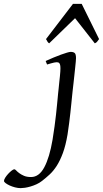

<svg xmlns="http://www.w3.org/2000/svg" viewBox="-208 -724 529 988"><path d="M183.1 -424.8Q183.1 -419.4 181.9 -406Q180.7 -392.6 178.7 -374.5Q176.8 -356.4 174.6 -335.7Q172.4 -314.9 170.2 -295.2Q168 -275.4 166 -258.5Q164.1 -241.7 163.1 -231Q161.1 -213.9 159.2 -192.1Q157.2 -170.4 154.3 -145Q151.4 -119.6 147.9 -91.1Q144.5 -62.5 139.6 -32.2Q129.9 24.9 115.5 63.7Q101.1 102.5 84 129.2Q66.9 155.8 47.6 173.6Q28.3 191.4 8.3 207Q-4.9 217.3 -20.5 224.4Q-36.1 231.4 -51.3 235.8Q-66.4 240.2 -79.6 242.2Q-92.8 244.1 -101.6 244.1Q-115.2 244.1 -130.4 240.2Q-145.5 236.3 -158.2 230.5Q-170.9 224.6 -179.2 218.3Q-187.5 211.9 -187.5 207Q-187.5 200.7 -181.2 190.4Q-174.8 180.2 -166 170.7Q-157.2 161.1 -148.2 154.1Q-139.2 147 -134.3 147Q-130.4 147 -124.5 153.3Q-118.7 159.7 -108.9 167Q-99.1 174.3 -84.5 180.7Q-69.8 187 -48.3 187Q-6.8 187 20 136.7Q46.9 86.4 62.5 -5.4Q68.4 -41.5 72.8 -74.2Q77.1 -106.9 80.3 -134.8Q83.5 -162.6 85.4 -184.3Q87.4 -206.1 88.9 -220.2Q89.4 -228 90.8 -241Q92.3 -253.9 93.8 -268.8Q95.2 -283.7 96.9 -299.6Q98.6 -315.4 100.1 -329.6Q101.6 -343.8 102.3 -354.7Q103 -365.7 103 -371.1Q103 -382.3 101.6 -388.9Q100.1 -395.5 97.4 -398.7Q94.7 -401.9 91.1 -402.8Q87.4 -403.8 83 -403.8Q78.6 -403.8 70.6 -402.1Q62.5 -400.4 54.2 -397.9Q44.9 -395.5 34.2 -392.1L26.9 -410.2Q47.4 -419.4 67.9 -428Q88.4 -436.5 106 -442.9Q123.5 -449.2 136.7 -453.1Q149.9 -457 155.8 -457Q169.4 -457 176.3 -451.2Q183.1 -445.3 183.1 -424.8ZM301.8 -522.9Q294.9 -513.2 291.3 -508.8Q287.6 -504.4 279.8 -501L178.2 -630.4L44.9 -501Q40.5 -503.9 37.1 -508.5Q33.7 -513.2 28.8 -522.9L167.5 -704.1H212.4Z"/></svg>

Font: Gentium Plus Viet
Style: Italic
Weight: 400
Italic angle: -8°
Designer: J. Victor Gaultney, Annie Olsen, Iska Routamaa, Becca Hirsbrunner
Foundry: SIL International
Version: Version 5.000